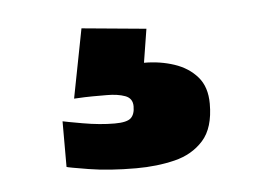

<svg xmlns="http://www.w3.org/2000/svg" viewBox="-30 -55 391 285"><g transform="rotate(-5 165.0 88.0)"><path d="M280 109Q280 145 263.5 163.5Q247 182 220.5 188.5Q194 195 163 195Q123 195 92.5 190Q62 185 60 184V116Q64 117 89.5 121.5Q115 126 137 126Q155 126 161 120.5Q167 115 167 103Q167 91 156 87Q145 83 129 83Q117 83 107.5 83Q98 83 80 84L100 -19L196 -10L188 40Q212 40 233 47Q254 54 267 69Q280 84 280 109Z"/></g></svg>

Font: Blinker
Style: Regular
Weight: 400
Designer: Juergen Huber
Foundry: supertype
Version: 1.017